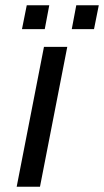

<svg xmlns="http://www.w3.org/2000/svg" viewBox="-20 -705 393 725"><path d="M43 0 146 -528H234L131 0ZM251 -595 268 -685H353L335 -595ZM63 -595 81 -685H166L149 -595Z"/></svg>

Font: Libra Sans Modern
Style: Italic
Weight: 400
Italic angle: -12°
Foundry: Stefan Peev, Context Ltd
Version: Version 1.000